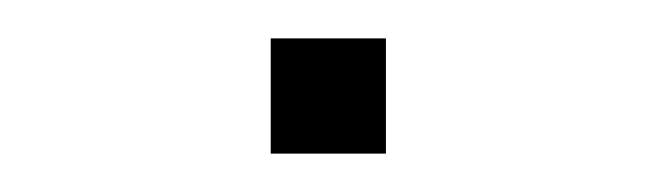

<svg xmlns="http://www.w3.org/2000/svg" viewBox="-20 -80 342 100"><path d="M121 0V-60H181V0Z"/></svg>

Font: M PLUS 1 Thin Thin
Style: Regular
Weight: 250
Version: Version 1.001